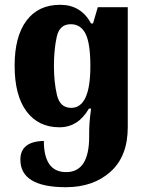

<svg xmlns="http://www.w3.org/2000/svg" viewBox="-20 -522 630 801"><path d="M255 259Q369 259 441 194.5Q513 130 513 9V-492H388L368 -424H360Q318 -502 231 -502Q140 -502 90.5 -436Q41 -370 41 -248Q41 -124 90.5 -57.5Q140 9 228 9Q306 9 351 -69H360Q355 -32 353.5 -9Q352 14 352 34V48Q352 196 256 196Q163 196 163 66Q65 68 65 144Q65 259 255 259ZM277 -72Q230 -72 217.5 -126Q205 -180 205 -247Q205 -314 216.5 -367.5Q228 -421 275 -421Q317 -421 337 -381Q357 -341 357 -246Q357 -72 277 -72Z"/></svg>

Font: Noto Serif Armenian SemiCondensed Extra
Style: Regular
Weight: 800
Width: 4
Designer: Monotype Design Team
Foundry: Monotype Imaging Inc.
Version: Version 1.901